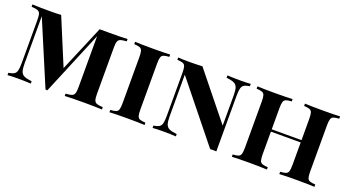

<svg xmlns="http://www.w3.org/2000/svg" viewBox="-48 -1080 2816 1557"><g transform="rotate(20 1359.5 -301.5)"><path d="M770 -502V-106Q770 -68 776 -51Q782 -34 798.5 -28Q815 -22 851 -20V0Q797 -3 700 -3Q584 -3 530 0V-20Q566 -22 582.5 -28Q599 -34 605 -51Q611 -68 611 -106V-545L382 5H366L134 -544V-134Q134 -90 142 -67.5Q150 -45 171.5 -35Q193 -25 237 -20V0Q194 -3 123 -3Q68 -3 36 0V-20Q69 -25 84.5 -35Q100 -45 105.5 -67Q111 -89 111 -134V-502Q111 -540 105 -557Q99 -574 82.5 -580Q66 -586 30 -588V-608Q82 -605 189 -605Q241 -605 278 -608L444 -209L611 -605H700Q797 -605 851 -608V-588Q815 -586 798.5 -580Q782 -574 776 -557Q770 -540 770 -502Z M1219 -588Q1185 -586 1170 -580Q1155 -574 1149.5 -557Q1144 -540 1144 -502V-106Q1144 -68 1149.5 -51Q1155 -34 1170 -28Q1185 -22 1219 -20V0Q1168 -3 1071 -3Q966 -3 916 0V-20Q950 -22 965 -28Q980 -34 985.5 -51Q991 -68 991 -106V-502Q991 -540 985.5 -557Q980 -574 964.5 -580Q949 -586 916 -588V-608Q965 -605 1071 -605Q1168 -605 1219 -608Z M1914 -588Q1881 -583 1865.5 -573Q1850 -563 1844.5 -541Q1839 -519 1839 -474V2L1812 1L1786 2L1386 -495V-134Q1386 -90 1394 -67.5Q1402 -45 1423 -35Q1444 -25 1489 -20V0Q1444 -3 1375 -3Q1320 -3 1288 0V-20Q1321 -25 1336.5 -35Q1352 -45 1357.5 -67Q1363 -89 1363 -134V-502Q1363 -540 1357.5 -557Q1352 -574 1336.5 -580Q1321 -586 1288 -588V-608Q1320 -605 1375 -605Q1446 -605 1497 -608L1816 -212V-474Q1816 -518 1808 -540.5Q1800 -563 1778.5 -573Q1757 -583 1713 -588V-608Q1757 -605 1827 -605Q1883 -605 1914 -608Z M2685 -588Q2651 -586 2636 -580Q2621 -574 2615.5 -557Q2610 -540 2610 -502V-106Q2610 -68 2615.5 -51Q2621 -34 2636.5 -28Q2652 -22 2685 -20V0Q2639 -3 2539 -3Q2438 -3 2382 0V-20Q2416 -22 2431 -28Q2446 -34 2451.5 -51Q2457 -68 2457 -106V-300H2200V-106Q2200 -68 2205.5 -51Q2211 -34 2226.5 -28Q2242 -22 2275 -20V0Q2220 -3 2118 -3Q2020 -3 1972 0V-20Q2006 -22 2021 -28Q2036 -34 2041.5 -51Q2047 -68 2047 -106V-502Q2047 -540 2041.5 -557Q2036 -574 2020.5 -580Q2005 -586 1972 -588V-608Q2020 -605 2118 -605Q2220 -605 2275 -608V-588Q2241 -586 2226 -580Q2211 -574 2205.5 -557Q2200 -540 2200 -502V-320H2457V-502Q2457 -540 2451.5 -557Q2446 -574 2430.5 -580Q2415 -586 2382 -588V-608Q2438 -605 2539 -605Q2639 -605 2685 -608Z"/></g></svg>

Font: Playfair Display SC
Style: Bold
Weight: 700
Designer: Claus Eggers Sørensen
Foundry: Claus Eggers Sørensen
Version: Version 1.200; ttfautohint (v1.6)